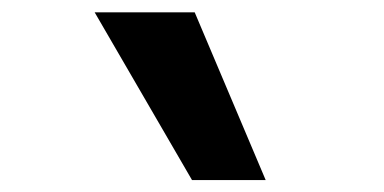

<svg xmlns="http://www.w3.org/2000/svg" viewBox="-20 -815 626 313"><path d="M293 -521.5H413.1L297.4 -794.9H134.3Z"/></svg>

Font: CaskaydiaCove Nerd Font
Style: Bold
Weight: 700
Designer: Aaron Bell
Foundry: Saja Typeworks
Version: Version 2111.1;Nerd Fonts 2.3.0